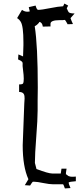

<svg xmlns="http://www.w3.org/2000/svg" viewBox="-20 -865 442 1069"><path d="M178.2 -834Q184.6 -810.1 192.4 -810.1Q211.4 -810.1 258.5 -819.6Q305.7 -829.1 331.5 -830.1Q331.5 -832 338.4 -845.2L359.4 -834L351.6 -818.8L357.4 -806.2Q360.4 -799.8 361.8 -797.9Q367.7 -790 395.5 -790L372.6 -764.2Q377 -750.5 386.2 -731L356.4 -730Q345.2 -751 342.5 -752.9Q339.8 -754.9 336.4 -753.9Q333 -752.9 330.6 -752.9H313.5Q261.2 -752.9 261.2 -732.9V-717.8L218.3 -716.8Q215.8 -738.8 200.2 -743.2L197.3 -740.2H198.2Q186 -724.6 173.3 -719.2Q190.4 -611.3 190.4 -377L189.5 -305.2V-249Q189.5 -200.2 181.9 -102.8Q174.3 -5.4 174.3 42Q174.3 43 182.1 71.8L181.2 70.8L183.6 76.2Q249 101.1 271.5 101.1H318.4Q318.4 97.7 322.3 74.2H350.6Q347.2 91.3 347.2 96.7V102.5Q347.2 103 346.2 104L361.3 115.2Q371.1 119.1 380.4 119.1H385.3L402.3 118.2V144Q367.7 146.5 362.3 150.9Q362.3 159.7 372.6 182.1L341.3 184.1Q333 161.1 331.5 161.1H276.4Q255.9 161.1 221.2 154.1Q186.5 147 172.4 147H162.6Q160.6 147 147.5 168L118.2 166L138.2 132.8Q106.4 63 106.4 -56.2L115.2 -288.1Q115.2 -292.5 116 -301.3Q116.7 -310.1 116.9 -316.2Q117.2 -322.3 116.2 -329.8Q115.2 -337.4 112.3 -341.8Q105.5 -353 86.4 -353V-395Q105.5 -395 108.4 -400.4Q112.3 -407.7 112.3 -426.5Q112.3 -445.3 108.4 -474.1Q104.5 -502.9 106 -509.5Q107.4 -516.1 102.3 -521.7Q97.2 -527.3 80.6 -534.2L82.5 -562L108.4 -550.8Q110.4 -588.9 110.4 -612.8V-629.9Q110.4 -719.2 95.7 -743.2Q87.9 -756.3 75.2 -764.2L102.5 -810.1Q117.2 -799.8 131.3 -799.8Q145.5 -799.8 145.5 -802.5Q145.5 -805.2 140.1 -825.2Z"/></svg>

Font: Eater
Style: Regular
Weight: 400
Version: Version 001.002